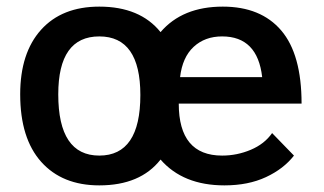

<svg xmlns="http://www.w3.org/2000/svg" viewBox="-20 -540 978 580"><path d="M868 -70Q837 -30 783.5 -5Q730 20 658 20Q533 20 465 -58Q404 20 280 20Q168 20 104.5 -51Q41 -122 41 -255Q41 -380 104 -450Q167 -520 280 -520Q403 -520 465 -443Q531 -520 653 -520Q768 -520 829.5 -448Q891 -376 891 -227H520Q520 -70 651 -70Q696 -70 737.5 -87.5Q779 -105 802 -138ZM280 -70Q404 -70 404 -253Q404 -430 280 -430Q156 -430 156 -255Q156 -70 280 -70ZM772 -307Q758 -430 651 -430Q599 -430 565 -398.5Q531 -367 524 -307Z"/></svg>

Font: Moderustic Med
Style: Regular
Weight: 500
Designer: Tural Alisoy
Foundry: TAFT Foundry
Version: Version 2.110